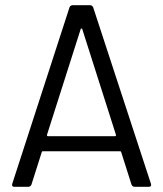

<svg xmlns="http://www.w3.org/2000/svg" viewBox="-20 -720 628 740"><path d="M499 0H554C561 0 564 -4 562 -11L339 -692C337 -697 332 -700 327 -700H260C255 -700 250 -697 248 -692L27 -11C25 -4 28 0 35 0H89C94 0 99 -3 101 -8L141 -134C142 -137 143 -137 145 -137H443C445 -137 446 -137 447 -134L487 -8C489 -3 494 0 499 0ZM161 -200 291 -608C292 -611 296 -611 297 -608L427 -200C428 -198 426 -195 423 -195H165C162 -195 160 -198 161 -200Z"/></svg>

Font: Elastic
Style: elastic
Weight: 400
Designer: Jeremy Tribby
Foundry: Tribby Type
Version: Version 1.422;hotconv 1.0.109;makeotfexe 2.5.65596